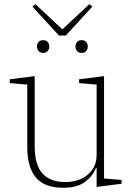

<svg xmlns="http://www.w3.org/2000/svg" viewBox="-20 -876 626 908"><path d="M279 12Q191 12 150 -36Q109 -84 109 -181V-476L26 -483V-501L144 -516V-185Q144 -97 180.5 -56Q217 -15 289 -15Q318 -15 344.5 -23Q371 -31 391.5 -47Q412 -63 424.5 -87Q437 -111 437 -144V-476L354 -483V-501L472 -516V-32L555 -25V-7L437 8V-82H434Q420 -45 383 -16.5Q346 12 279 12ZM184 -626Q169 -626 162 -635Q155 -644 155 -655V-657Q155 -668 162 -677Q169 -686 184 -686Q199 -686 206 -677Q213 -668 213 -657V-655Q213 -644 206 -635Q199 -626 184 -626ZM366 -626Q351 -626 344 -635Q337 -644 337 -655V-657Q337 -668 344 -677Q351 -686 366 -686Q381 -686 388 -677Q395 -668 395 -657V-655Q395 -644 388 -635Q381 -626 366 -626ZM133 -845 148 -856 275 -737 402 -856 417 -845 291 -708H259Z"/></svg>

Font: IBM Plex Serif ExtLt
Style: Regular
Weight: 200
Designer: Mike Abbink, Paul van der Laan, Pieter van Rosmalen
Foundry: Bold Monday
Version: Version 3.001